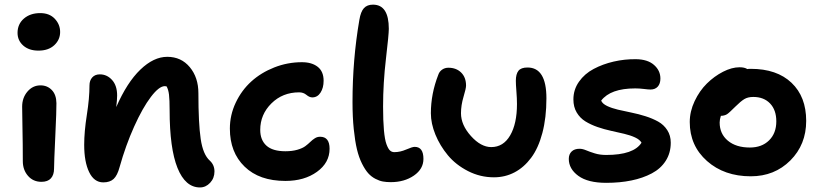

<svg xmlns="http://www.w3.org/2000/svg" viewBox="-20 -780 3569 834"><path d="M147 -560.1Q106 -560.1 81.1 -582Q56.2 -604 56.2 -637.2Q56.2 -675.3 83.7 -699.2Q111.3 -723.1 154.8 -723.1Q194.8 -723.1 218 -698.5Q241.2 -673.8 241.2 -641.1Q241.2 -607.4 215.8 -583.7Q190.4 -560.1 147 -560.1ZM160.2 9.8Q124 9.8 101.6 -16.1Q79.1 -42 79.1 -80.1Q79.1 -154.3 77.6 -223.1Q76.2 -292 76.2 -316.9Q76.2 -355 99.1 -382.1Q122.1 -409.2 155.8 -409.2Q185.5 -409.2 205.1 -388.9Q224.6 -368.7 225.1 -332Q225.6 -303.7 220.2 -188.7Q214.8 -73.7 214.8 -47.9Q214.8 -20.5 201.2 -5.4Q187.5 9.8 160.2 9.8Z M848.6 34.2Q785.2 34.2 751 -50.5Q716.8 -135.3 716.8 -301.8Q716.8 -346.7 714.1 -368.9Q711.4 -391.1 703.6 -404.8Q700.7 -405.8 695.8 -405.8Q670.9 -405.8 635.3 -358.9Q599.6 -312 562.7 -230.2Q525.9 -148.4 499.5 -54.2Q489.7 -17.6 473.6 -2.7Q457.5 12.2 428.7 12.2Q388.7 12.2 367.2 -32.5Q345.7 -77.1 345.7 -150.9Q345.7 -208 357.2 -280.8Q368.7 -353.5 368.7 -409.2Q368.7 -430.2 380.6 -443.6Q392.6 -457 413.6 -457Q444.8 -457 466.8 -432.6Q488.8 -408.2 488.8 -365.2Q488.8 -347.2 484.9 -314.9Q531.7 -421.9 589.6 -477.5Q647.5 -533.2 706.5 -533.2Q767.1 -533.2 804.4 -488.3Q841.8 -443.4 841.8 -375Q841.8 -244.1 851.8 -176.3Q861.8 -108.4 891.6 -82Q911.6 -63.5 911.6 -35.2Q911.6 -6.3 892.8 13.9Q874 34.2 848.6 34.2Z M1219.7 5.9Q1106.4 5.9 1042.5 -56.2Q978.5 -118.2 978.5 -221.2Q978.5 -280.3 1003.9 -334Q1029.3 -387.7 1071.5 -426Q1113.8 -464.4 1171.4 -487.1Q1229 -509.8 1291.5 -509.8Q1334.5 -509.8 1360.1 -489.7Q1385.7 -469.7 1385.7 -429.2Q1385.7 -398.4 1372.3 -377.7Q1358.9 -356.9 1336.4 -356.9Q1324.2 -356.9 1311 -367.9Q1297.9 -378.9 1279.3 -378.9Q1207.5 -378.9 1158.9 -330.8Q1110.4 -282.7 1110.4 -215.8Q1110.4 -171.9 1137.2 -147.5Q1164.1 -123 1219.7 -123Q1249.5 -123 1272 -129.6Q1294.4 -136.2 1306.4 -145.3Q1318.4 -154.3 1327.9 -163.6Q1337.4 -172.9 1347.7 -179.4Q1357.9 -186 1370.6 -186Q1411.6 -186 1411.6 -133.8Q1411.6 -73.2 1356.9 -33.7Q1302.2 5.9 1219.7 5.9Z M1677.2 11.2Q1658.7 11.2 1643.6 8.5Q1628.4 5.9 1610.8 -3.2Q1593.3 -12.2 1579.6 -27.3Q1565.9 -42.5 1552.5 -69.1Q1539.1 -95.7 1530.5 -131.3Q1522 -167 1516.6 -219.5Q1511.2 -272 1511.2 -336.9Q1511.2 -521 1541 -693.8Q1546.9 -729.5 1560.8 -744.6Q1574.7 -759.8 1600.1 -759.8Q1668.9 -759.8 1668.9 -654.8Q1668.9 -630.9 1656.5 -525.1Q1644 -419.4 1644 -316.9Q1644 -255.4 1647.7 -214.4Q1651.4 -173.3 1658.7 -153.6Q1666 -133.8 1673.8 -126.5Q1681.6 -119.1 1692.9 -119.1Q1718.3 -119.1 1744.6 -130.6Q1771 -142.1 1781.2 -142.1Q1819.3 -142.1 1819.3 -89.8Q1819.3 -45.9 1777.8 -17.3Q1736.3 11.2 1677.2 11.2Z M2125.5 -9.8Q2065.9 -9.8 2012.9 -36.9Q1960 -64 1925.5 -105.5Q1891.1 -147 1871.3 -195.3Q1851.6 -243.7 1851.6 -288.1Q1851.6 -372.6 1883.8 -455.1Q1888.2 -468.8 1900.1 -477.3Q1912.1 -485.8 1927.7 -485.8Q1961.9 -485.8 1983.2 -464.8Q2004.4 -443.8 2004.4 -408.2Q2004.4 -396 1993.4 -359.4Q1982.4 -322.8 1982.4 -288.1Q1982.4 -237.3 2025.6 -189.2Q2068.8 -141.1 2113.8 -141.1Q2166.5 -141.1 2196 -191.9Q2225.6 -242.7 2225.6 -328.1Q2225.6 -352.5 2223.1 -383.3Q2220.7 -414.1 2220.7 -429.2Q2220.7 -458 2231.9 -472.4Q2243.2 -486.8 2271.5 -486.8Q2353.5 -486.8 2353.5 -353Q2353.5 -268.6 2335.9 -202.4Q2318.4 -136.2 2287.1 -94.5Q2255.9 -52.7 2214.8 -31.2Q2173.8 -9.8 2125.5 -9.8Z M2613.3 14.2Q2533.7 14.2 2492.2 -16.1Q2450.7 -46.4 2450.7 -89.8Q2450.7 -109.9 2462.9 -121.8Q2475.1 -133.8 2497.6 -133.8Q2510.3 -133.8 2525.9 -127.2Q2541.5 -120.6 2563.5 -113.8Q2585.4 -106.9 2613.3 -106.9Q2732.9 -106.9 2766.6 -160.2Q2759.3 -173.3 2738.8 -182.9Q2718.3 -192.4 2691.7 -198.7Q2665 -205.1 2634.5 -211.7Q2604 -218.3 2575.2 -228.3Q2546.4 -238.3 2522.9 -252.7Q2499.5 -267.1 2485.1 -291.3Q2470.7 -315.4 2470.7 -348.1Q2470.7 -390.6 2494.9 -425Q2519 -459.5 2558.6 -480.5Q2598.1 -501.5 2645.5 -512.5Q2692.9 -523.4 2741.7 -522.9Q2793 -522.5 2820.8 -498Q2848.6 -473.6 2848.6 -439Q2848.6 -416.5 2837.2 -403.8Q2825.7 -391.1 2805.7 -391.1Q2795.9 -391.1 2776.6 -393.6Q2757.3 -396 2739.3 -396Q2631.8 -396 2591.3 -342.8Q2597.2 -329.1 2617.2 -319.6Q2637.2 -310.1 2664.1 -303.7Q2690.9 -297.4 2722.4 -291Q2753.9 -284.7 2783.9 -275.1Q2814 -265.6 2838.6 -252Q2863.3 -238.3 2878.4 -214.8Q2893.6 -191.4 2893.6 -160.2Q2893.6 -115.7 2871.8 -81.5Q2850.1 -47.4 2811.3 -26.9Q2772.5 -6.3 2722.7 3.9Q2672.9 14.2 2613.3 14.2Z M3241.2 -14.2Q3126 -14.2 3051 -80.6Q2976.1 -147 2976.1 -250Q2976.1 -295.9 2997.3 -340.8Q3018.6 -385.7 3050.5 -417.2Q3082.5 -448.7 3120.6 -468.3Q3158.7 -487.8 3192.4 -487.8Q3214.4 -487.8 3226.1 -480Q3231 -481 3241.2 -481Q3354.5 -481 3418.2 -420.4Q3481.9 -359.9 3481.9 -254.9Q3481.9 -151.9 3413.1 -83Q3344.2 -14.2 3241.2 -14.2ZM3106 -248Q3106 -198.7 3141.6 -168.9Q3177.2 -139.2 3237.3 -139.2Q3289.1 -139.2 3320.6 -170.2Q3352.1 -201.2 3352.1 -252.9Q3352.1 -302.2 3325 -330.6Q3297.9 -358.9 3252 -358.9Q3228.5 -358.9 3212.9 -349.4Q3197.3 -339.8 3175.3 -317.9Q3147 -289.6 3137.7 -283.7Q3126 -276.9 3111.3 -276.9Q3106 -260.7 3106 -248Z"/></svg>

Font: Shantell Sans Irregular
Style: Regular
Weight: 600
Designer: Stephen Nixon, Anya Danilova, Shantell Martin
Foundry: Arrow Type
Version: Version 1.006;[9816181b4]